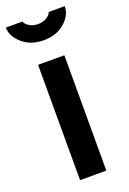

<svg xmlns="http://www.w3.org/2000/svg" viewBox="-160 -768 548 817"><g transform="rotate(-20 113.5 -359.0)"><path d="M246.3 -718.1Q246.3 -677.7 209.2 -644.9Q172 -612.1 113.8 -612.1Q55.6 -612.1 17.6 -645.1Q-20.4 -678.1 -20.4 -718.1H55.2Q57.3 -706.8 74.1 -695.9Q90.8 -685.1 114 -685.1Q137.3 -685.1 154.2 -695.9Q171.2 -706.8 173.3 -718.1ZM54.3 -522.2H173.3V0H54.3Z"/></g></svg>

Font: Puralecka Narrow
Style: Bold
Weight: 700
Designer: Hector Gatti, Marcela Romero, Pablo Cosgaya and Nicolas Silva
Version: Version 1.004;PS 001.004;hotconv 1.0.70;makeotf.lib2.5.58329